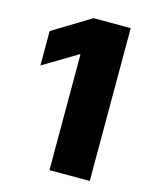

<svg xmlns="http://www.w3.org/2000/svg" viewBox="-108 -783 703 858"><g transform="rotate(15 244.0 -353.5)"><path d="M389.6 -707H217.8L43 -600.6V-441.4L199.2 -535.2H203.1V0H389.6Z"/></g></svg>

Font: Pretendard Black
Style: Regular
Weight: 900
Designer: Base glyphs from Inter by Rasmus Andersson; Hangeul glyphs from Noto Sans CJK(Source Han Sans) by Jang Soo-young and Kan
Foundry: Kil Hyung-jin
Version: Version 1.309;Glyphs 3.2 (3225)